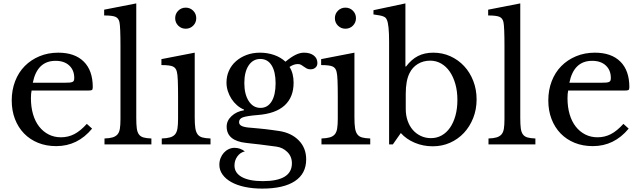

<svg xmlns="http://www.w3.org/2000/svg" viewBox="-20 -850 3771 1130"><path d="M522 -93Q437 10 311 10Q252 10 204 -9.5Q156 -29 121.5 -64.5Q87 -100 68 -149.5Q49 -199 49 -259Q49 -320 69 -372Q89 -424 125.5 -461Q162 -498 212.5 -519Q263 -540 323 -540Q420 -540 473 -487.5Q526 -435 526 -337Q526 -323 520.5 -320Q515 -317 495 -317H166Q164 -309 163 -297.5Q162 -286 162 -272Q162 -220 174.5 -177.5Q187 -135 210.5 -105Q234 -75 266.5 -58.5Q299 -42 339 -42Q381 -42 417 -60.5Q453 -79 491 -121ZM357 -363Q377 -363 389 -364Q401 -365 407 -368Q413 -371 415 -376.5Q417 -382 417 -391Q417 -437 387.5 -464.5Q358 -492 307 -492Q199 -492 173 -363Z M782 -156Q782 -118 785 -95Q788 -72 797.5 -59Q807 -46 824.5 -41Q842 -36 871 -35V0H595V-35Q625 -36 643 -41.5Q661 -47 671.5 -59Q682 -71 685.5 -92.5Q689 -114 689 -149V-580Q689 -634 687.5 -670.5Q686 -707 683 -720Q678 -743 659.5 -751Q641 -759 593 -759V-793L782 -830Z M1126 -159Q1126 -120 1129.5 -96.5Q1133 -73 1143 -59.5Q1153 -46 1171 -41Q1189 -36 1219 -35V0H932V-35Q962 -36 981 -41.5Q1000 -47 1010.5 -59.5Q1021 -72 1024.5 -94.5Q1028 -117 1028 -152V-280Q1028 -338 1026.5 -375.5Q1025 -413 1021 -427Q1016 -450 998 -458.5Q980 -467 930 -467V-502L1126 -540ZM1011 -743Q1011 -769 1029 -787Q1047 -805 1073 -805Q1099 -805 1117 -787Q1135 -769 1135 -743Q1135 -717 1117 -699Q1099 -681 1073 -681Q1047 -681 1029 -699Q1011 -717 1011 -743Z M1513 -215Q1555 -215 1578.5 -253Q1602 -291 1602 -360Q1602 -428 1578.5 -465.5Q1555 -503 1512 -503Q1469 -503 1443.5 -465Q1418 -427 1418 -361Q1418 -295 1444 -255Q1470 -215 1513 -215ZM1458 -98Q1482 -96 1502 -94Q1522 -92 1541.5 -90Q1561 -88 1580.5 -85Q1600 -82 1623 -79Q1695 -68 1738.5 -23.5Q1782 21 1782 88Q1782 172 1715.5 216Q1649 260 1523 260Q1467 260 1420.5 250Q1374 240 1341 221.5Q1308 203 1289.5 177Q1271 151 1271 120Q1271 99 1278 81Q1285 63 1297 49.5Q1309 36 1325.5 28Q1342 20 1360 20Q1394 20 1421 41Q1394 47 1377 70.5Q1360 94 1360 124Q1360 168 1403.5 192Q1447 216 1527 216Q1698 216 1698 111Q1698 71 1671 44.5Q1644 18 1607 13Q1583 10 1557.5 6.5Q1532 3 1507.5 0Q1483 -3 1462 -5Q1441 -7 1428 -9Q1372 -15 1343 -39Q1314 -63 1314 -105Q1314 -140 1343 -167Q1372 -194 1416 -201V-205Q1394 -214 1375 -230.5Q1356 -247 1342.5 -268Q1329 -289 1321 -313.5Q1313 -338 1313 -364Q1313 -402 1327.5 -434Q1342 -466 1368.5 -489.5Q1395 -513 1431 -526.5Q1467 -540 1510 -540Q1554 -540 1593 -526.5Q1632 -513 1660 -487Q1694 -515 1720 -527.5Q1746 -540 1769 -540Q1805 -540 1826.5 -523.5Q1848 -507 1848 -479Q1848 -462 1836.5 -452Q1825 -442 1808 -442Q1794 -442 1785 -447Q1776 -452 1768.5 -457.5Q1761 -463 1753 -468Q1745 -473 1733 -473Q1709 -473 1684 -456Q1708 -419 1708 -363Q1708 -278 1655 -229.5Q1602 -181 1496 -173Q1435 -168 1411 -160Q1387 -152 1387 -131Q1387 -115 1405 -107.5Q1423 -100 1458 -98Z M2066 -159Q2066 -120 2069.5 -96.5Q2073 -73 2083 -59.5Q2093 -46 2111 -41Q2129 -36 2159 -35V0H1872V-35Q1902 -36 1921 -41.5Q1940 -47 1950.5 -59.5Q1961 -72 1964.5 -94.5Q1968 -117 1968 -152V-280Q1968 -338 1966.5 -375.5Q1965 -413 1961 -427Q1956 -450 1938 -458.5Q1920 -467 1870 -467V-502L2066 -540ZM1951 -743Q1951 -769 1969 -787Q1987 -805 2013 -805Q2039 -805 2057 -787Q2075 -769 2075 -743Q2075 -717 2057 -699Q2039 -681 2013 -681Q1987 -681 1969 -699Q1951 -717 1951 -743Z M2368 -209Q2368 -171 2379 -139.5Q2390 -108 2409.5 -85.5Q2429 -63 2456.5 -50Q2484 -37 2516 -37Q2551 -37 2579.5 -53Q2608 -69 2628.5 -98.5Q2649 -128 2660.5 -169.5Q2672 -211 2672 -262Q2672 -313 2660 -355.5Q2648 -398 2627 -428.5Q2606 -459 2576.5 -476Q2547 -493 2512 -493Q2471 -493 2439 -473.5Q2407 -454 2390 -419Q2368 -375 2368 -298ZM2366 -459H2370Q2402 -501 2440.5 -520.5Q2479 -540 2530 -540Q2584 -540 2630.5 -519Q2677 -498 2711.5 -461Q2746 -424 2765.5 -373.5Q2785 -323 2785 -265Q2785 -206 2765 -155.5Q2745 -105 2710.5 -68Q2676 -31 2629 -10Q2582 11 2527 11Q2470 11 2420.5 -10Q2371 -31 2339 -67L2292 0H2270V-604Q2270 -705 2257 -733Q2254 -740 2250 -744.5Q2246 -749 2238 -752.5Q2230 -756 2216 -759Q2202 -762 2178 -765V-790L2366 -830Z M3042 -156Q3042 -118 3045 -95Q3048 -72 3057.5 -59Q3067 -46 3084.5 -41Q3102 -36 3131 -35V0H2855V-35Q2885 -36 2903 -41.5Q2921 -47 2931.5 -59Q2942 -71 2945.5 -92.5Q2949 -114 2949 -149V-580Q2949 -634 2947.5 -670.5Q2946 -707 2943 -720Q2938 -743 2919.5 -751Q2901 -759 2853 -759V-793L3042 -830Z M3680 -93Q3595 10 3469 10Q3410 10 3362 -9.5Q3314 -29 3279.5 -64.5Q3245 -100 3226 -149.5Q3207 -199 3207 -259Q3207 -320 3227 -372Q3247 -424 3283.5 -461Q3320 -498 3370.5 -519Q3421 -540 3481 -540Q3578 -540 3631 -487.5Q3684 -435 3684 -337Q3684 -323 3678.5 -320Q3673 -317 3653 -317H3324Q3322 -309 3321 -297.5Q3320 -286 3320 -272Q3320 -220 3332.5 -177.5Q3345 -135 3368.5 -105Q3392 -75 3424.5 -58.5Q3457 -42 3497 -42Q3539 -42 3575 -60.5Q3611 -79 3649 -121ZM3515 -363Q3535 -363 3547 -364Q3559 -365 3565 -368Q3571 -371 3573 -376.5Q3575 -382 3575 -391Q3575 -437 3545.5 -464.5Q3516 -492 3465 -492Q3357 -492 3331 -363Z"/></svg>

Font: Libre Baskerville
Style: Regular
Weight: 400
Designer: Pablo Impallari, Rodrigo Fuenzalida
Foundry: Pablo Impallari, Rodrigo Fuenzalida
Version: Version 1.000; ttfautohint (v0.93) -l 8 -r 50 -G 200 -x 14 -